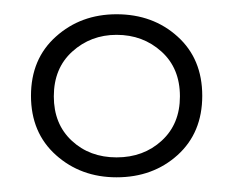

<svg xmlns="http://www.w3.org/2000/svg" viewBox="-20 -664 321 264"><path d="M140.3 -420.2Q91.1 -420.2 56.9 -450.8Q22.6 -481.5 22.6 -532.3Q22.6 -583.1 56.9 -613.7Q91.1 -644.4 140.3 -644.4Q190.3 -644.4 224.2 -613.7Q258.1 -583.1 258.1 -532.3Q258.1 -481.5 224.2 -450.8Q190.3 -420.2 140.3 -420.2ZM140.3 -447.6Q177.4 -447.6 202.4 -470.6Q227.4 -493.5 227.4 -531.5Q227.4 -570.2 202 -593.1Q176.6 -616.1 140.3 -616.1Q104.8 -616.1 79.4 -593.1Q54 -570.2 54 -531.5Q54 -493.5 78.6 -470.6Q103.2 -447.6 140.3 -447.6Z"/></svg>

Font: Playfair 5pt SemiExpanded Light ExtraBold
Style: Regular
Weight: 800
Version: Version 2.001;gftools[0.9.30]